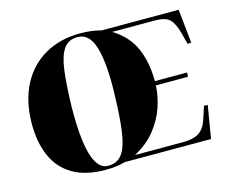

<svg xmlns="http://www.w3.org/2000/svg" viewBox="-105 -891 1251 1052"><g transform="rotate(-15 520.5 -365.5)"><path d="M45 -339Q47 -467 95.5 -557.5Q144 -648 230 -696.5Q316 -745 428 -745Q493 -745 547 -730H984L1004 -538L983 -537L966 -602Q951 -659 927 -683Q903 -707 844 -707H601Q687 -654 722 -572.5Q757 -491 757 -386H940L938 -362H756Q754 -304 732.5 -240Q711 -176 665.5 -119Q620 -62 547 -23H822Q878 -23 910 -43.5Q942 -64 957 -110L982 -186L1003 -185L972 0H483Q457 7 429.5 10.5Q402 14 373 14Q258 14 185 -29.5Q112 -73 78 -152.5Q44 -232 45 -339ZM280 -372Q278 -259 288.5 -176Q299 -93 324.5 -48.5Q350 -4 391 -4Q445 -4 472.5 -45Q500 -86 511 -169Q522 -252 525 -378Q530 -547 503.5 -638Q477 -729 409 -729Q357 -729 330 -689.5Q303 -650 293 -570.5Q283 -491 280 -372Z"/></g></svg>

Font: Literata 72pt Black
Style: Italic
Weight: 900
Italic angle: -2°
Designer: Latin by Veronika Burian and Jose Scaglione. Greek by Irene Vlachou. Cyrillic by Vera Evstafieva
Foundry: TypeTogether
Version: Version 3.002